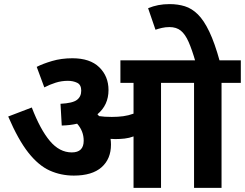

<svg xmlns="http://www.w3.org/2000/svg" viewBox="-20 -916 1194 936"><path d="M521 -211Q521 -141 475 -100.5Q429 -60 340 -60Q277 -60 222.5 -84.5Q168 -109 118.5 -171.5Q69 -234 20 -348L135 -392Q176 -285 223 -229Q270 -173 330 -173Q388 -173 388 -230Q388 -277 356 -313Q322 -305 281 -304L275 -410Q334 -413 355 -429Q376 -445 376 -474Q376 -503 356 -512.5Q336 -522 311 -522Q280 -522 251.5 -513Q223 -504 196 -490L159 -590Q188 -605 233.5 -618.5Q279 -632 333 -632Q419 -632 464 -588Q509 -544 509 -477Q509 -404 455 -359Q459 -354 463 -350Q476 -348 491 -347Q506 -346 525 -346Q555 -346 581 -349.5Q607 -353 631 -362V-512H567V-622H1154V-512H1060V0H926V-512H765V0H631V-251Q610 -243 587.5 -240.5Q565 -238 542 -238Q531 -238 519 -239Q521 -225 521 -211ZM933 -615Q916 -674 899.5 -711.5Q883 -749 861.5 -766.5Q840 -784 806 -784Q787 -784 769.5 -780Q752 -776 738 -771L702 -876Q726 -886 751.5 -891Q777 -896 807 -896Q847 -896 881 -885.5Q915 -875 944.5 -846Q974 -817 1000.5 -761.5Q1027 -706 1052 -615Z"/></svg>

Font: Noto Sans Devanagari UI
Style: Bold
Weight: 700
Designer: Jelle Bosma - Monotype Design Team
Foundry: Monotype Imaging Inc.
Version: Version 2.004; ttfautohint (v1.8.4.7-5d5b)